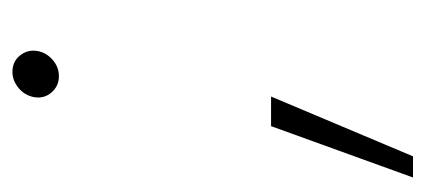

<svg xmlns="http://www.w3.org/2000/svg" viewBox="-216 -344 714 323"><g transform="rotate(-90 141.5 -182.0)"><path d="M4.9 155.3 91.3 -83.5H141.1L40.5 155.3ZM175.3 -440.4Q158.7 -440.4 147.9 -452.9Q137.2 -465.3 140.1 -482.4Q143.1 -498 155.5 -508.3Q168 -518.6 182.6 -518.6Q199.7 -518.6 210 -506.1Q220.2 -493.7 217.8 -477.1Q215.3 -461.9 203.1 -451.2Q190.9 -440.4 175.3 -440.4Z"/></g></svg>

Font: Inter ExtraLight
Style: Italic
Weight: 250
Italic angle: -9.3988°
Designer: Rasmus Andersson
Foundry: rsms
Version: Version 4.001;git-66647c0bb